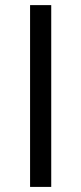

<svg xmlns="http://www.w3.org/2000/svg" viewBox="-20 -734 319 754"><path d="M98.1 0V-713.9H181.2V0Z"/></svg>

Font: f01947593
Style: Regular
Weight: 400
Foundry: Ascender Corporation
Version: Version 1.10